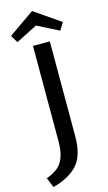

<svg xmlns="http://www.w3.org/2000/svg" viewBox="-173 -917 659 1177"><g transform="rotate(-15 156.5 -328.0)"><path d="M328 -752 299 -705 163 -774 27 -705 -1 -752 163 -866ZM113 -658H220V-56Q220 66 167 124.5Q114 183 11 210L-15 148Q30 131 57.5 108.5Q85 86 99 46.5Q113 7 113 -56Z"/></g></svg>

Font: Ysabeau SC Semibold
Style: Regular
Weight: 600
Designer: Christian Thalmann (Catharsis Fonts)
Version: Version 0.003